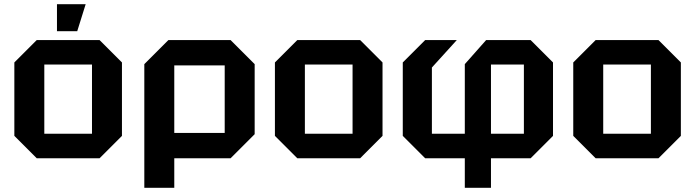

<svg xmlns="http://www.w3.org/2000/svg" viewBox="-20 -750 3295 910"><path d="M48 -106V-454L154 -560H452L558 -454V-106L452 0H154ZM190 -116H416V-444H190ZM250 -602V-730H386L346 -602Z M664 140V-446L778 -560H1073L1187 -446V-114L1073 0H806V140ZM1045 -440H806V-120H1045Z M1283 -106V-454L1389 -560H1687L1793 -454V-106L1687 0H1389ZM1425 -116H1651V-444H1425Z M2307 -116H2463V-444H2307ZM1995 0 1889 -106V-454L1995 -560H2145L2027 -430V-116H2183V-446L2284 -560H2495L2601 -454V-106L2495 0H2307V140H2183V0Z M2697 -106V-454L2803 -560H3101L3207 -454V-106L3101 0H2803ZM2839 -116H3065V-444H2839Z"/></svg>

Font: Tektur SemiBold
Style: Regular
Weight: 600
Designer: Adam Jagosz
Foundry: Adam Jagosz
Version: Version 1.005;gftools[0.9.30]